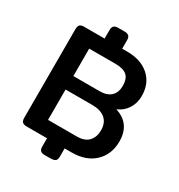

<svg xmlns="http://www.w3.org/2000/svg" viewBox="-200 -908 1056 1134"><g transform="rotate(30 327.5 -341.0)"><path d="M236 57V0H96Q76 0 67.5 -9Q59 -18 59 -37V-643Q59 -662 67.5 -671Q76 -680 96 -680H236V-738Q236 -757 245 -766Q254 -775 274 -775H318Q338 -775 347 -766Q356 -757 356 -738V-680H393Q484 -680 540 -630.5Q596 -581 596 -495Q596 -447 572 -409Q548 -371 505 -353Q616 -318 616 -197Q616 -109 559 -54.5Q502 0 404 0H356V57Q356 77 346 85Q336 93 310 93H274Q254 93 245 84.5Q236 76 236 57ZM367 -396Q416 -396 442.5 -421Q469 -446 469 -491Q469 -540 444.5 -561.5Q420 -583 366 -583H187V-396ZM382 -97Q437 -97 463 -125.5Q489 -154 489 -199Q489 -251 457.5 -277.5Q426 -304 370 -304H187V-97Z"/></g></svg>

Font: Mitr
Style: Regular
Weight: 400
Designer: Thanarat Vachiruckul
Foundry: Cadson Demak
Version: Version 1.003